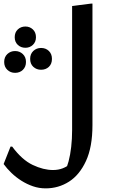

<svg xmlns="http://www.w3.org/2000/svg" viewBox="-57 -780 620 1057"><path d="M10 27Q64 100 123 128Q182 156 235 156Q264 156 288.5 146.5Q313 137 344 113L299 166Q311 144 320.5 108.5Q330 73 335 28.5Q340 -16 340 -63V-747L443 -760H452V-91Q452 29 416.5 106Q381 183 323 220Q265 257 194 257Q158 257 124.5 245.5Q91 234 61 215Q31 196 6 172Q-19 148 -37 123L1 27ZM83 -517Q58 -517 41 -533Q24 -549 24 -575Q24 -602 41 -618Q58 -634 83 -634Q107 -634 124 -618Q141 -602 141 -575Q141 -549 124 -533Q107 -517 83 -517ZM169 -396Q144 -396 126.5 -412Q109 -428 109 -456Q109 -483 126.5 -499.5Q144 -516 169 -516Q195 -516 212 -499.5Q229 -483 229 -456Q229 -428 212 -412Q195 -396 169 -396ZM26 -379Q1 -379 -16.5 -395.5Q-34 -412 -34 -439Q-34 -466 -16.5 -482.5Q1 -499 26 -499Q51 -499 68.5 -482.5Q86 -466 86 -439Q86 -412 69 -395.5Q52 -379 26 -379Z"/></svg>

Font: Kufam Medium
Style: Italic
Weight: 500
Italic angle: -11°
Designer: Artur Schmal
Foundry: Original Type
Version: Version 1.301; ttfautohint (v1.8.3)